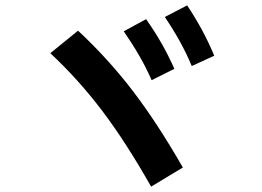

<svg xmlns="http://www.w3.org/2000/svg" viewBox="-20 -756 978 718"><path d="M168.2 -557.1 271.8 -641.3Q383.1 -537.8 474.9 -418.3Q566.6 -298.8 663.8 -129.6L545.1 -58.1Q450.4 -225.1 362.2 -341.6Q274 -458.2 168.2 -557.1ZM442.7 -638.9 526.4 -684.4Q558.7 -638.3 584 -594Q609.2 -549.8 632.1 -498.7L547 -456.1Q526.1 -503.9 500.8 -547.6Q475.6 -591.4 442.7 -638.9ZM596.3 -692.5 679.9 -735.9Q711.6 -688.2 735.8 -643.1Q760.1 -598.1 781.2 -547.6L697.1 -509.1Q676.1 -558.9 651.6 -602.9Q627.1 -646.9 596.3 -692.5Z"/></svg>

Font: Pretendard JP Variable
Style: Regular
Weight: 400
Designer: Base glyphs from Inter by Rasmus Andersson; Hangul glyphs from Noto Sans CJK(Source Han Sans) by Jang Soo-young and Kang
Foundry: Kil Hyung-jin
Version: Version 1.307;Glyphs 3.2 (3192)